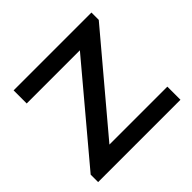

<svg xmlns="http://www.w3.org/2000/svg" viewBox="-164 -872 1057 1057"><g transform="rotate(-45 364.5 -343.0)"><path d="M38 0V-58L480 -584H66V-686H672V-629L228 -102H679V0Z"/></g></svg>

Font: Archivo SemiExpanded Medium
Style: Regular
Weight: 500
Width: 6
Designer: Hector Gatti
Foundry: Omnibus-Type
Version: Version 2.001; ttfautohint (v1.8.3)